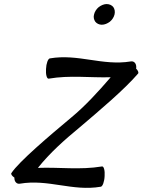

<svg xmlns="http://www.w3.org/2000/svg" viewBox="-20 -871 703 947"><path d="M545 -800C548 -813 546 -826 539 -836C532 -845 520 -851 506 -851C493 -851 479 -845 467 -836C455 -826 447 -813 444 -800C440 -787 443 -774 450 -764C457 -755 469 -749 482 -749C496 -749 510 -755 522 -764C534 -774 542 -787 545 -800ZM78 35C218 11 337 74 477 50C486 49 495 25 496 -3C498 -30 492 -52 483 -50C374 -32 273 -47 167 -43C226 -117 298 -181 372 -242C472 -327 592 -428 661 -508C665 -513 661 -523 651 -533C652 -534 652 -536 652 -538C653 -558 641 -571 625 -568C485 -545 366 -607 226 -583C217 -582 208 -558 207 -531C205 -503 211 -482 220 -483C325 -501 424 -487 526 -490C464 -418 400 -348 331 -291C227 -204 73 -74 36 -17C33 -12 39 -3 51 5C50 24 62 38 78 35Z"/></svg>

Font: Nupuram Medium Oblique
Style: Regular
Weight: 500
Designer: Santhosh Thottingal (santhosh.thottingal@gmail.com)
Foundry: SMC
Version: Version 1.000